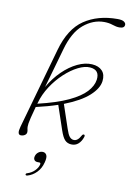

<svg xmlns="http://www.w3.org/2000/svg" viewBox="-101 -779 717 1059"><g transform="rotate(10 258.0 -249.5)"><path d="M401 -44Q392.5 -19 376.2 -5Q360 9 336.5 7.5Q315 6 301.5 -8.2Q288 -22.5 275.5 -59L229.5 -195Q175 -176.5 109 -161.5Q97.5 -119.5 92.2 -97.8Q87 -76 85.5 -66Q84 -56 84 -48.5Q84 -38 85.8 -32Q87.5 -26 87.5 -18Q87.5 -7 78 -0.2Q68.5 6.5 55.5 6.5Q32 6.5 45 -39.5L172.5 -491.5Q207 -615 283.2 -666.5Q359.5 -718 469.5 -718Q495 -718 505.5 -710.8Q516 -703.5 516 -694.5Q516 -674 487 -674Q469.5 -674 448 -681.5Q426.5 -689 399.5 -689Q338 -689 284.5 -644.2Q231 -599.5 203.5 -500Q185.5 -434 169 -378.5Q152.5 -323 140.5 -279Q170.5 -331.5 210.2 -370.2Q250 -409 293 -429.5Q336 -450 375 -447.5Q412.5 -445 432 -424Q451.5 -403 447 -366Q442 -324.5 396 -282.8Q350 -241 259 -205.5L303.5 -73.5Q313.5 -43 323.2 -31.5Q333 -20 346 -19Q368.5 -17 386 -50Q391 -59.5 398 -58Q405 -56 401 -44ZM116 -186 114.5 -181Q220 -206 284.2 -236.2Q348.5 -266.5 379 -299.8Q409.5 -333 414.5 -368Q422 -424 367.5 -428.5Q337.5 -431 300 -412.2Q262.5 -393.5 225.2 -359Q188 -324.5 158.8 -279.8Q129.5 -235 116 -186ZM173 136Q159 136 153.2 127.5Q147.5 119 151 106.5Q154.5 93 165.5 84.2Q176.5 75.5 189.5 75.5Q205 75.5 212 88.5Q219 101.5 211 131Q202.5 165 180.2 187.8Q158 210.5 130 218.5Q120 221 118.5 215Q118 208 127 206Q150.5 198.5 167 182Q183.5 165.5 188 147.5Q191 136 181 136Z"/></g></svg>

Font: Fraunces 72pt Soft Thin
Style: Italic
Weight: 100
Italic angle: -16°
Version: Version 1.000;[0bf87f6ff]